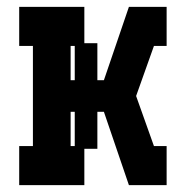

<svg xmlns="http://www.w3.org/2000/svg" viewBox="-20 -540 540 560"><path d="M36 0V-114H76V-406H36V-520H226V-414H264V-306H283L356 -520H466V-406H429L377 -260L429 -114H466V0H356L283 -214H264V-106H226V0ZM186 -306H198V-406H186ZM186 -114H198V-214H186Z"/></svg>

Font: Iosevka Curly Slab Heavy
Style: Regular
Weight: 900
Monospace: yes
Designer: Belleve Invis
Foundry: Belleve Invis
Version: Version 22.1.2; ttfautohint (v1.8.4)